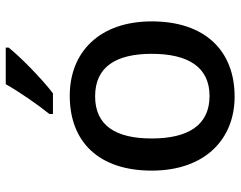

<svg xmlns="http://www.w3.org/2000/svg" viewBox="-102 -704 816 651"><g transform="rotate(-90 305.5 -378.0)"><path d="M470 -756V-766H346C321 -721 275 -655 245 -618V-606H315C363 -642 441 -719 470 -756ZM559 -271C559 -449 454 -549 307 -549C149 -549 53 -449 53 -271C53 -91 159 10 304 10C460 10 559 -91 559 -271ZM162 -271C162 -392 205 -463 305 -463C405 -463 449 -392 449 -271C449 -149 405 -75 306 -75C206 -75 162 -149 162 -271Z"/></g></svg>

Font: Noto Sans Lao UI Med
Style: Regular
Weight: 500
Designer: Monotype Design Team
Foundry: Monotype Imaging Inc.
Version: Version 2.000